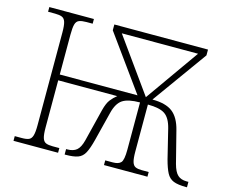

<svg xmlns="http://www.w3.org/2000/svg" viewBox="-100 -852 1174 990"><g transform="rotate(15 486.5 -357.0)"><path d="M47 0V-25H85Q109 -25 122 -30.5Q135 -36 140.5 -54Q146 -72 146 -109V-605Q146 -642 140.5 -660Q135 -678 121.5 -683.5Q108 -689 84 -689H47V-714H285V-689H252Q227 -689 213 -683.5Q199 -678 194 -660Q189 -642 189 -605V-392H604L394 -683V-714H894V-683L684 -391Q755 -391 791.5 -363Q828 -335 844 -271L887 -102Q898 -61 915.5 -45Q933 -29 963 -29H973V0H968Q924 0 900.5 -9.5Q877 -19 864 -43.5Q851 -68 839 -113L801 -268Q788 -321 759.5 -340.5Q731 -360 668 -360V-109Q668 -72 673.5 -54Q679 -36 691.5 -30.5Q704 -25 725 -25H762V0H530V-25H570Q601 -25 613.5 -39Q626 -53 626 -108V-360Q563 -360 533.5 -340.5Q504 -321 491 -268L452 -113Q440 -66 427 -41.5Q414 -17 390.5 -8.5Q367 0 326 0H320V-29H326Q358 -29 376 -44Q394 -59 404 -98L447 -271Q457 -310 471.5 -328.5Q486 -347 504 -361H189V-109Q189 -72 194.5 -54Q200 -36 213 -30.5Q226 -25 249 -25H285V0ZM648 -394 850 -680H443Z"/></g></svg>

Font: Noto Serif ExtraLight
Style: Regular
Weight: 200
Designer: Monotype Design Team
Foundry: Monotype Imaging Inc.
Version: Version 2.015; ttfautohint (v1.8.4.7-5d5b)